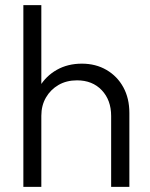

<svg xmlns="http://www.w3.org/2000/svg" viewBox="-20 -728 584 748"><path d="M413 0V-276Q413 -338 376.5 -376.5Q340 -415 280 -415Q239 -415 208 -397Q177 -379 159 -348Q141 -317 141 -277L109 -295Q109 -348 134 -390Q159 -432 201.5 -456Q244 -480 299 -480Q353 -480 395 -455.5Q437 -431 460.5 -388Q484 -345 484 -288V0ZM71 0V-708H141V0Z"/></svg>

Font: Outfit-Light
Style: Regular
Weight: 300
Designer: Rodrigo Fuenzalida
Foundry: fragTYPE
Version: Version 1.000